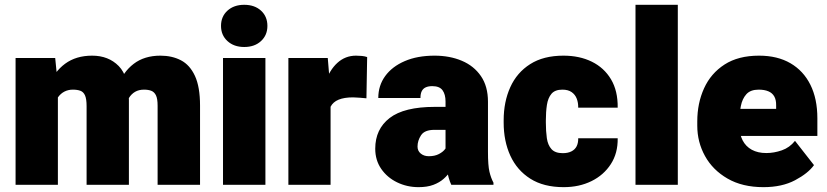

<svg xmlns="http://www.w3.org/2000/svg" viewBox="-20 -770 3444 800"><path d="M221.2 0H44.9V-528.3H210L221.2 -415.5ZM160.2 -276.9Q159.7 -353 182.6 -411.9Q205.6 -470.7 251.2 -504.4Q296.9 -538.1 363.8 -538.1Q432.1 -538.1 474.6 -494.9Q517.1 -451.7 517.1 -352.5V0H340.8V-327.6Q340.8 -357.9 334.2 -372.6Q327.6 -387.2 314.9 -391.8Q302.2 -396.5 283.7 -396.5Q264.2 -396.5 248.5 -388.4Q232.9 -380.4 221.9 -365Q210.9 -349.6 205.3 -328.1Q199.7 -306.6 199.7 -280.3ZM448.7 -270.5Q448.2 -349.1 470.2 -409.4Q492.2 -469.7 536.9 -503.9Q581.5 -538.1 648.4 -538.1Q696.8 -538.1 733.9 -518.8Q771 -499.5 792.2 -453.9Q813.5 -408.2 813.5 -329.6V0H636.7V-329.6Q636.7 -358.4 629.9 -372.6Q623 -386.7 610.6 -391.6Q598.1 -396.5 580.1 -396.5Q558.6 -396.5 543 -387.5Q527.3 -378.4 517.1 -361.6Q506.8 -344.7 501.7 -321.3Q496.6 -297.9 496.6 -269.5Z M997.6 -750Q1041 -750 1067.6 -725.6Q1094.2 -701.2 1094.2 -662.1Q1094.2 -623.5 1067.6 -598.9Q1041 -574.2 997.6 -574.2Q954.6 -574.2 927.7 -598.9Q900.9 -623.5 900.9 -662.1Q900.9 -701.2 927.7 -725.6Q954.6 -750 997.6 -750ZM1085.9 0H909.2V-528.3H1085.9Z M1357.4 0H1181.6V-528.3H1345.7L1357.4 -387.2ZM1506.8 -360.4Q1496.6 -361.3 1479.2 -362.8Q1461.9 -364.3 1451.2 -364.3Q1414.1 -364.3 1390.9 -354.7Q1367.7 -345.2 1357.4 -325.2Q1347.2 -305.2 1347.7 -272.5L1316.9 -298.8Q1316.9 -370.6 1335 -424.6Q1353 -478.5 1386 -508.3Q1418.9 -538.1 1463.4 -538.1Q1475.6 -538.1 1488 -536.9Q1500.5 -535.6 1509.8 -532.2Z M1836.4 -347.2Q1836.4 -376.5 1824 -393.8Q1811.5 -411.1 1781.2 -411.1Q1765.1 -411.1 1754.2 -406.2Q1743.2 -401.4 1737.5 -390.6Q1731.9 -379.9 1731.9 -361.8H1556.2Q1556.2 -413.6 1585 -453.1Q1613.8 -492.7 1666.5 -515.4Q1719.2 -538.1 1790.5 -538.1Q1854 -538.1 1904.3 -516.8Q1954.6 -495.6 1983.9 -452.9Q2013.2 -410.2 2013.2 -346.2V-137.7Q2013.2 -80.6 2019.3 -54.7Q2025.4 -28.8 2036.1 -8.8V0H1860.4Q1848.1 -25.9 1842.3 -63.5Q1836.4 -101.1 1836.4 -142.1ZM1857.4 -229H1790.5Q1749 -229 1734.4 -206.5Q1719.7 -184.1 1719.7 -159.2Q1719.7 -141.1 1733.2 -130.1Q1746.6 -119.1 1766.6 -119.1Q1791.5 -119.1 1808.8 -128.2Q1826.2 -137.2 1835 -149.4Q1843.8 -161.6 1842.3 -170.9L1879.9 -97.2Q1870.1 -78.1 1858.2 -59.3Q1846.2 -40.5 1828.6 -24.9Q1811 -9.3 1785.6 0.2Q1760.3 9.8 1724.1 9.8Q1675.8 9.8 1634.5 -10.3Q1593.3 -30.3 1568.4 -66.4Q1543.5 -102.5 1543.5 -150.4Q1543.5 -231.9 1603.5 -278.3Q1663.6 -324.7 1792 -324.7H1857.4Z M2328.6 9.8Q2245.1 9.8 2189.7 -25.4Q2134.3 -60.5 2106.4 -121.3Q2078.6 -182.1 2078.6 -259.3V-268.6Q2078.6 -345.7 2106.2 -406.7Q2133.8 -467.8 2189.2 -502.9Q2244.6 -538.1 2327.6 -538.1Q2395 -538.1 2446 -512.9Q2497.1 -487.8 2525.9 -439.5Q2554.7 -391.1 2553.7 -321.3H2389.2Q2389.6 -341.8 2383.1 -358.9Q2376.5 -376 2361.8 -386.2Q2347.2 -396.5 2323.2 -396.5Q2292.5 -396.5 2277.8 -379.2Q2263.2 -361.8 2258.8 -332.8Q2254.4 -303.7 2254.4 -268.6V-259.3Q2254.4 -223.1 2258.5 -194.3Q2262.7 -165.5 2277.8 -148.7Q2293 -131.8 2324.7 -131.8Q2346.2 -131.8 2360.8 -139.2Q2375.5 -146.5 2382.6 -160.4Q2389.6 -174.3 2389.2 -193.8H2553.7Q2554.7 -131.8 2525.1 -86.2Q2495.6 -40.5 2444.6 -15.4Q2393.6 9.8 2328.6 9.8Z M2804.2 0H2627.9V-750H2804.2Z M3161.1 9.8Q3073.2 9.8 3011.5 -25.9Q2949.7 -61.5 2917.5 -119.9Q2885.3 -178.2 2885.3 -246.1V-264.2Q2885.3 -339.8 2913.6 -402.1Q2941.9 -464.4 2999 -501.2Q3056.2 -538.1 3142.6 -538.1Q3219.2 -538.1 3273.4 -506.6Q3327.6 -475.1 3356.7 -416.7Q3385.7 -358.4 3385.7 -277.3V-203.6H2951.2V-316.4H3213.9V-330.6Q3214.4 -353.5 3206.1 -368.2Q3197.8 -382.8 3181.4 -389.6Q3165 -396.5 3141.1 -396.5Q3106.9 -396.5 3089.8 -377.4Q3072.8 -358.4 3066.9 -328.4Q3061 -298.3 3061 -264.2V-246.1Q3061 -210.9 3074.2 -185.3Q3087.4 -159.7 3112.5 -146Q3137.7 -132.3 3172.9 -132.3Q3205.1 -132.3 3237.5 -143.6Q3270 -154.8 3292.5 -183.1L3371.6 -82Q3347.2 -47.9 3292.7 -19Q3238.3 9.8 3161.1 9.8Z"/></svg>

Font: Heebo Black
Style: Regular
Weight: 900
Designer: Oded Ezer
Foundry: Ezer Type House
Version: Version 3.100